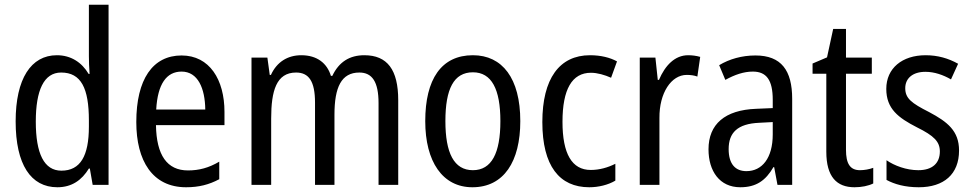

<svg xmlns="http://www.w3.org/2000/svg" viewBox="-20 -780 4102 810"><path d="M222 10C283 10 325 -20 355 -69H359L371 0H438V-760H355V-543C355 -523 356 -494 358 -468H354C325 -517 279 -547 220 -547C111 -547 46 -448 46 -268C46 -86 110 10 222 10ZM239 -60C166 -60 131 -132 131 -267C131 -399 165 -474 238 -474C322 -474 355 -408 355 -272V-246C355 -122 319 -60 239 -60Z M746 -546C624 -546 555 -445 555 -265C555 -102 623 10 765 10C819 10 862 -1 905 -24V-98C861 -72 820 -61 773 -61C685 -61 640 -125 638 -252H927V-308C927 -444 864 -546 746 -546ZM746 -478C815 -478 845 -407 846 -318H639C645 -425 682 -478 746 -478Z M1517 -547C1455 -547 1410 -519 1382 -460H1376C1360 -513 1318 -547 1251 -547C1194 -547 1148 -519 1123 -464H1118L1108 -537H1041V0H1124V-280C1124 -397 1146 -474 1229 -474C1283 -474 1309 -437 1309 -347V0H1391V-296C1391 -412 1420 -474 1496 -474C1550 -474 1577 -435 1577 -345V0H1660V-357C1660 -486 1614 -547 1517 -547Z M2175 -269C2175 -450 2099 -547 1975 -547C1842 -547 1774 -446 1774 -269C1774 -98 1847 10 1973 10C2106 10 2175 -99 2175 -269ZM1859 -269C1859 -404 1894 -475 1975 -475C2054 -475 2091 -404 2091 -269C2091 -134 2054 -62 1975 -62C1895 -62 1859 -135 1859 -269Z M2466 10C2505 10 2546 0 2576 -18V-89C2544 -73 2509 -63 2472 -63C2393 -63 2353 -131 2353 -266C2353 -403 2393 -473 2473 -473C2500 -473 2531 -464 2558 -452L2583 -521C2554 -537 2515 -547 2469 -547C2340 -547 2268 -448 2268 -265C2268 -80 2340 10 2466 10Z M2883 -547C2827 -547 2786 -504 2760 -443H2755L2745 -537H2679V0H2762V-282C2761 -388 2812 -464 2877 -464C2893 -464 2909 -462 2922 -457L2934 -540C2917 -545 2899 -547 2883 -547Z M3167 -546C3110 -546 3057 -531 3014 -505L3040 -443C3080 -465 3118 -478 3156 -478C3213 -478 3240 -443 3240 -359V-324L3170 -321C3038 -316 2969 -256 2969 -150C2969 -58 3016 10 3103 10C3170 10 3210 -18 3243 -75H3246L3260 0H3322V-363C3322 -483 3276 -546 3167 -546ZM3183 -262 3240 -265V-213C3240 -113 3195 -58 3129 -58C3083 -58 3054 -87 3054 -151C3054 -220 3091 -258 3183 -262Z M3608 -62C3566 -62 3549 -90 3549 -148V-469H3658V-537H3549V-658H3495L3469 -538L3408 -512V-469H3466V-140C3466 -34 3510 10 3585 10C3615 10 3644 4 3664 -6V-72C3648 -66 3627 -62 3608 -62Z M4026 -145C4026 -228 3977 -266 3900 -307C3825 -345 3799 -365 3799 -408C3799 -450 3831 -477 3884 -477C3922 -477 3959 -464 3992 -445L4022 -511C3981 -534 3936 -547 3885 -547C3786 -547 3719 -492 3719 -405C3719 -321 3770 -283 3848 -243C3921 -207 3945 -182 3945 -141C3945 -92 3914 -62 3854 -62C3804 -62 3753 -81 3720 -104V-21C3753 -3 3798 10 3856 10C3962 10 4026 -45 4026 -145Z"/></svg>

Font: Noto Sans Georgian Condensed
Style: Regular
Weight: 400
Width: 3
Designer: Monotype Design Team, Akaki Razmadze
Foundry: Google LLC
Version: Version 2.005